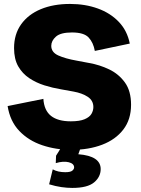

<svg xmlns="http://www.w3.org/2000/svg" viewBox="-20 -736 703 960"><path d="M338.4 13.2Q259.8 13.2 191.4 -9.8Q123 -32.7 76.7 -81.1Q30.3 -129.4 18.1 -205.6L196.8 -241.7Q200.7 -183.6 235.1 -156.5Q269.5 -129.4 334 -129.4Q378.4 -129.4 403.1 -139.9Q427.7 -150.4 437.3 -166.7Q446.8 -183.1 446.8 -200.7Q446.8 -233.4 418.7 -252Q390.6 -270.5 346.7 -278.3L284.2 -289.6Q243.2 -296.4 201.9 -309.3Q160.6 -322.3 126.2 -345.2Q91.8 -368.2 71 -404.5Q50.3 -440.9 50.3 -495.6Q50.3 -564.9 85.7 -614.5Q121.1 -664.1 184.1 -690.2Q247.1 -716.3 330.1 -716.3Q405.8 -716.3 468.8 -693.6Q531.7 -670.9 574 -626.7Q616.2 -582.5 628.9 -518.1L454.1 -481.4Q446.8 -522.9 423.3 -548.3Q399.9 -573.7 339.8 -573.7Q283.2 -573.7 259.8 -553Q236.3 -532.2 236.3 -506.8Q236.3 -474.6 271.5 -458.7Q306.6 -442.9 361.8 -433.1L426.3 -420.9Q477.5 -412.1 525.6 -389.2Q573.7 -366.2 604.5 -323.7Q635.3 -281.2 635.3 -212.4Q635.3 -138.7 596.7 -88.4Q558.1 -38.1 491 -12.5Q423.8 13.2 338.4 13.2ZM341.3 203.6Q315.9 203.6 286.9 199.5Q257.8 195.3 225.6 185.5L243.7 110.8Q269.5 125 306.2 125Q332.5 125 341.6 117.2Q350.6 109.4 350.6 101.1Q350.6 82 323.7 75.2Q296.9 68.4 258.8 79.6L260.3 42.5L299.8 -20.5H387.7V-9.8L371.6 35.2Q483.4 43.9 483.4 109.4Q483.4 148.4 450.4 176Q417.5 203.6 341.3 203.6Z"/></svg>

Font: Schibsted Grotesk ExtraBold
Style: Regular
Weight: 800
Designer: Bakken & Baeck AS, Henrik Kongsvoll
Foundry: Schibsted ASA
Version: Version 1.100; ttfautohint (v1.8.4.7-5d5b);gftools[0.9.25]